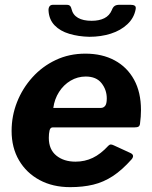

<svg xmlns="http://www.w3.org/2000/svg" viewBox="-20 -761 626 791"><path d="M269.1 10Q197.3 10 143 -19.3Q88.7 -48.6 58.3 -100.6Q27.8 -152.6 27.8 -221.7Q27.8 -283.7 50.2 -340.4Q72.6 -397.1 113.4 -442.3Q154.2 -487.6 209.7 -513.8Q265.1 -540 331.7 -540Q400.9 -540 452.3 -512.3Q503.8 -484.6 532.3 -432.7Q560.8 -380.9 560.8 -307.5Q560.8 -294.2 559.8 -280.1Q558.8 -265.9 556.8 -251.3Q555.8 -242.9 550.8 -239.5Q545.8 -236.2 534.2 -236.2H197.3Q187.1 -236.2 184.1 -223.3Q181.1 -210.5 181.1 -193Q181.1 -145.2 212 -120.1Q242.9 -95 291.1 -95Q329.3 -95 362 -110.6Q394.8 -126.2 426.6 -160.8Q432.1 -166.2 437.4 -165.7Q442.8 -165.2 449.7 -161.8L516.4 -131.1Q536.3 -122.4 522.6 -105.1Q483.2 -60.6 444.8 -35.5Q406.4 -10.4 363.8 -0.2Q321.1 10 269.1 10ZM395.8 -316.4Q406 -316.4 413 -324.7Q419.9 -333.1 419.9 -355.4Q419.9 -390.9 398.3 -418.3Q376.8 -445.7 333 -445.7Q299.8 -445.7 270.9 -428.7Q242.1 -411.6 223.3 -382.2Q204.5 -352.8 199.6 -316.4ZM348.1 -609.4Q303 -610.4 265.5 -621.7Q227.9 -632.9 205.2 -656.4Q182.4 -679.9 180 -716.3Q179.2 -727.7 183.7 -734.5Q188.1 -741.3 199.1 -741.3H249.6Q261 -742 266.6 -738.3Q272.1 -734.6 274.6 -723.9Q280.4 -699.4 301.5 -687.4Q322.6 -675.3 357.4 -675.3Q388.7 -675.3 409.9 -686Q431.1 -696.6 440.9 -719.9Q445 -731.3 452.1 -736.3Q459.1 -741.3 472.4 -741.3H517.4Q528.8 -741.3 534.8 -737.6Q540.9 -733.9 538.9 -723.2Q532.5 -687.2 504.9 -661.3Q477.4 -635.4 436.7 -622.4Q396 -609.4 348.1 -609.4Z"/></svg>

Font: Libre Franklin Thin
Style: Italic
Weight: 100
Italic angle: -8°
Designer: Pablo Impallari, Rodrigo Fuenzalida, Nhung Nguyen
Foundry: Impallari Type
Version: Version 3.000